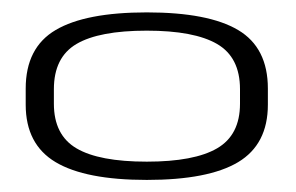

<svg xmlns="http://www.w3.org/2000/svg" viewBox="-20 -703 478 310"><path d="M217 -412.5Q316.5 -412.5 364.5 -441.2Q412.5 -470 412.5 -534V-560Q412.5 -626 364.5 -654.5Q316.5 -683 217 -683Q118 -683 69.8 -654.5Q21.5 -626 21.5 -560V-534Q21.5 -470 69.8 -441.2Q118 -412.5 217 -412.5ZM217 -442Q140 -442 103.5 -463.5Q67 -485 67 -535.5V-559Q67 -610.5 103.5 -632Q140 -653.5 217 -653.5Q293.5 -653.5 330.5 -632Q367.5 -610.5 367.5 -559V-535.5Q367.5 -485 330.5 -463.5Q293.5 -442 217 -442Z"/></svg>

Font: Anybody Expanded Light
Style: Regular
Weight: 300
Width: 7
Version: Version 1.113;gftools[0.9.25]